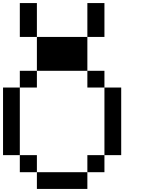

<svg xmlns="http://www.w3.org/2000/svg" viewBox="-20 -1243 929 1263"><path d="M222.7 0Q222.7 -27.3 222.7 -110.4Q305.7 -110.4 554.7 -110.4Q554.7 -83 554.7 0Q471.7 0 222.7 0ZM110.4 -110.4Q110.4 -138.7 110.4 -222.7Q138.7 -222.7 222.7 -222.7Q222.7 -194.3 222.7 -110.4Q194.3 -110.4 110.4 -110.4ZM554.7 -110.4Q554.7 -138.7 554.7 -222.7Q583 -222.7 667 -222.7Q667 -194.3 667 -110.4Q638.7 -110.4 554.7 -110.4ZM0 -222.7Q0 -333 0 -667Q27.3 -667 110.4 -667Q110.4 -555.7 110.4 -222.7Q83 -222.7 0 -222.7ZM667 -222.7Q667 -333 667 -667Q694.3 -667 777.3 -667Q777.3 -555.7 777.3 -222.7Q750 -222.7 667 -222.7ZM110.4 -667Q110.4 -694.3 110.4 -777.3Q138.7 -777.3 222.7 -777.3Q222.7 -750 222.7 -667Q194.3 -667 110.4 -667ZM554.7 -667Q554.7 -694.3 554.7 -777.3Q583 -777.3 667 -777.3Q667 -750 667 -667Q638.7 -667 554.7 -667ZM222.7 -777.3Q222.7 -833 222.7 -1000Q305.7 -1000 554.7 -1000Q554.7 -944.3 554.7 -777.3Q471.7 -777.3 222.7 -777.3ZM110.4 -1000Q110.4 -1055.7 110.4 -1222.7Q138.7 -1222.7 222.7 -1222.7Q222.7 -1167 222.7 -1000Q194.3 -1000 110.4 -1000ZM554.7 -1000Q554.7 -1055.7 554.7 -1222.7Q583 -1222.7 667 -1222.7Q667 -1167 667 -1000Q638.7 -1000 554.7 -1000Z"/></svg>

Font: Ingsat TST_CRD
Style: Regular
Weight: 300
Designer: Tofik Waleny
Version: 1.0